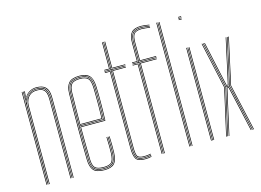

<svg xmlns="http://www.w3.org/2000/svg" viewBox="-105 -1000 1629 1199"><g transform="rotate(-15 709.0 -400.5)"><path d="M231.2 0V-514Q231.2 -535 227.6 -551.2Q224 -567.5 215.2 -578.5Q206.5 -589.5 191.6 -595.2Q176.8 -601 154.2 -601Q126.2 -601 104.6 -585.6Q83 -570.2 74 -542.5H72L75.8 -600H80V-596.2L75.8 -555.5H76.8Q85.5 -577.8 107.4 -591.4Q129.2 -605 154.2 -605Q173.2 -605 187 -601.1Q200.8 -597.2 210.1 -589.8Q219.5 -582.2 225 -571.2Q230.5 -560.2 232.9 -545.9Q235.2 -531.5 235.2 -514V0ZM60 0V-600H64V0ZM76.5 0V-508.8Q76.5 -525.8 84 -544.4Q91.5 -563 108.5 -576Q125.5 -589 154.2 -589Q173.2 -589 185.9 -584.1Q198.5 -579.2 205.8 -569.6Q213 -560 216.1 -546Q219.2 -532 219.2 -514V0H215.2V-514Q215.2 -537 209.9 -552.8Q204.5 -568.5 191.2 -576.8Q178 -585 154.2 -585Q127.5 -585 111.2 -572.9Q95 -560.8 87.8 -543.1Q80.5 -525.5 80.5 -508.8V0ZM68 0V-600H72L70 -527.8H72Q77.8 -556.5 99.4 -576.8Q121 -597 154.2 -597Q198.2 -597 212.8 -574.6Q227.2 -552.2 227.2 -514V0H223.2V-514Q223.2 -552 209 -572.5Q194.8 -593 154.2 -593Q124.8 -593 106.8 -579Q88.8 -565 80.6 -545.4Q72.5 -525.8 72.5 -508.8V0Z M433.5 5Q382 5 363.2 -17.4Q344.5 -39.8 343.5 -85Q342.2 -151 341.6 -205.6Q341 -260.2 341.1 -309.5Q341.2 -358.8 341.9 -408.4Q342.5 -458 343.5 -514Q344.5 -559.5 363.8 -582.2Q383 -605 433.5 -605Q477.5 -605 497.5 -584Q517.5 -563 519.2 -515.8Q520 -498.5 520.4 -475.2Q520.8 -452 520.9 -423.6Q521 -395.2 520.4 -362.1Q519.8 -329 518.5 -292H361.2Q361.2 -249.2 361.5 -216.1Q361.8 -183 362.4 -152Q363 -121 363.5 -85.2Q364.2 -45.8 378.6 -30.4Q393 -15 433.5 -15Q470.2 -15 484 -28.9Q497.8 -42.8 499.5 -85.8Q500.2 -103.2 500.1 -131Q500 -158.8 498.5 -191H502.5Q504 -160 504.1 -131.6Q504.2 -103.2 503.5 -85.8Q501.8 -40.8 486.5 -25.9Q471.2 -11 433.5 -11Q391.2 -11 375.8 -27.4Q360.2 -43.8 359.5 -85.2Q359 -117.8 358.4 -149.5Q357.8 -181.2 357.5 -216.9Q357.2 -252.5 357.2 -296H514.8Q516 -336 516.5 -369.4Q517 -402.8 517 -429.9Q517 -457 516.5 -478.4Q516 -499.8 515.2 -515.8Q513.5 -565.5 492.5 -583.2Q471.5 -601 433.5 -601Q384.8 -601 366.6 -579.5Q348.5 -558 347.5 -514Q346.5 -458.8 345.9 -407.4Q345.2 -356 345.2 -304.9Q345.2 -253.8 345.8 -199.8Q346.2 -145.8 347.5 -85Q348.5 -40 366.8 -19.5Q385 1 433.5 1Q476.2 1 494.8 -17.1Q513.2 -35.2 515.5 -85.2Q516 -96.5 516.1 -113.2Q516.2 -130 515.9 -150.1Q515.5 -170.2 514.5 -191H518.5Q519.8 -162.2 520.1 -133.9Q520.5 -105.5 519.5 -85Q517.2 -34.8 498.2 -14.9Q479.2 5 433.5 5ZM433.5 -3Q386.5 -3 369.5 -22.2Q352.5 -41.5 351.5 -85Q350.5 -144.8 349.9 -198.5Q349.2 -252.2 349.2 -303.4Q349.2 -354.5 349.9 -406.4Q350.5 -458.2 351.5 -514Q352.5 -557.8 370 -577.4Q387.5 -597 433.5 -597Q474.5 -597 492.1 -578.1Q509.8 -559.2 511.5 -512.8Q512 -499.8 512.5 -469.6Q513 -439.5 512.9 -396.1Q512.8 -352.8 510.8 -300H353.2Q353.2 -233.5 353.9 -184Q354.5 -134.5 355.5 -85.2Q356.2 -41.5 373.4 -24.2Q390.5 -7 433.5 -7Q473.8 -7 489.6 -23.2Q505.5 -39.5 507.5 -85.5Q508.2 -102.8 508.1 -130.9Q508 -159 506.5 -191H510.5Q511.8 -165.8 512.1 -136.2Q512.5 -106.8 511.5 -85.5Q509.5 -37.2 492.4 -20.1Q475.2 -3 433.5 -3ZM353.2 -304H507Q508.8 -350.5 509 -392.8Q509.2 -435 508.8 -466.6Q508.2 -498.2 507.5 -512.8Q505.8 -558.2 489 -575.6Q472.2 -593 433.5 -593Q389.8 -593 373 -574.6Q356.2 -556.2 355.5 -513.8Q354.5 -465.5 353.9 -417.1Q353.2 -368.8 353.2 -304ZM357.2 -308Q357.2 -350.5 357.5 -383.1Q357.8 -415.8 358.4 -446.4Q359 -477 359.5 -513.8Q360.2 -555 376.1 -572Q392 -589 433.5 -589Q468.5 -589 485.1 -573.5Q501.8 -558 503.5 -513Q504 -500 504.5 -470.9Q505 -441.8 504.9 -400.1Q504.8 -358.5 503 -308ZM361.2 -312H499.2Q500.8 -357.8 500.9 -398.5Q501 -439.2 500.5 -469.2Q500 -499.2 499.5 -513Q497.8 -555.5 482.6 -570.2Q467.5 -585 433.5 -585Q393.2 -585 378.8 -568.9Q364.2 -552.8 363.5 -513.8Q363 -478.5 362.4 -448.2Q361.8 -418 361.5 -385.9Q361.2 -353.8 361.2 -312Z M695.8 -3Q654.2 -3 643.5 -21.6Q632.8 -40.2 632.8 -85V-588H592.8V-592H632.8V-770H636.8V-592H728.8V-588H636.8V-85Q636.8 -41.5 646.8 -24.2Q656.8 -7 695.8 -7Q705.8 -7 717.2 -8.2Q728.8 -9.5 738.8 -11.8V-7.8Q728.5 -5.2 717 -4.1Q705.5 -3 695.8 -3ZM695.8 5Q650.8 5 637.8 -16Q624.8 -37 624.8 -85V-580H592.8V-584H628.8V-85Q628.8 -39 640.6 -19Q652.5 1 695.8 1Q706.2 1 717.9 -0.2Q729.5 -1.5 738.8 -4V0Q720.8 5 695.8 5ZM695.8 -11Q657.8 -11 649.2 -27.8Q640.8 -44.5 640.8 -85.2V-584H728.8V-580H644.8V-85.2Q644.8 -45.8 652.5 -30.4Q660.2 -15 695.8 -15Q705 -15 716.1 -16.1Q727.2 -17.2 738.8 -19.5V-15.5Q728.8 -13.5 717.2 -12.2Q705.8 -11 695.8 -11ZM592.8 -596V-600H624.8V-770H628.8V-596ZM640.8 -596V-770H644.8V-600H728.8V-596Z M812.8 0V-588H772.8V-592H812.8V-716Q812.8 -762 828.9 -780Q845 -798 885.8 -798Q896.8 -798 913.5 -796.1Q930.2 -794.2 938.8 -792.2V-788.2Q928.8 -790.5 912.4 -792.2Q896 -794 885.8 -794Q846.8 -794 831.8 -777.1Q816.8 -760.2 816.8 -716V-592H928.8V-588H816.8V0ZM804.8 0V-580H772.8V-584H808.8V0ZM820.8 0V-584H928.8V-580H824.8V0ZM772.8 -596V-600H804.8V-716Q804.8 -764 822.8 -785Q840.8 -806 885.8 -806Q896.8 -806 913.8 -804.1Q930.8 -802.2 938.8 -800V-796Q930.2 -798.2 913.8 -800.1Q897.2 -802 885.8 -802Q843.5 -802 826.1 -782.6Q808.8 -763.2 808.8 -716V-596ZM820.8 -596V-716Q820.8 -758.5 834.8 -774.2Q848.8 -790 885.8 -790Q895.2 -790 912 -788.2Q928.8 -786.5 938.8 -784.5V-780.5Q928 -782.5 911.9 -784.2Q895.8 -786 885.8 -786Q850.5 -786 837.6 -771.5Q824.8 -757 824.8 -716V-600H928.8V-596ZM999.8 0V-800H1003.8V0ZM983.8 0V-800H987.8V0ZM991.8 0V-800H995.8V0Z M1123.8 -796V-800H1143.8V-796ZM1123.8 -780V-784H1143.8V-780ZM1123.8 -788V-792H1143.8V-788ZM1139.8 0V-600H1143.8V0ZM1123.8 0V-600H1127.8V0ZM1131.8 0V-600H1135.8V0Z M1229.5 0 1277 -213 1297.2 -301 1279.8 -379.5 1231.5 -600H1235.5L1283 -382.8L1300.8 -303H1321.8L1338.8 -379.5L1387 -600H1391L1342 -376L1325.2 -301L1345.5 -213.2L1393 0H1389L1342 -209.8L1321.8 -299H1300.8L1280.5 -209.8L1233.5 0ZM1237.8 0 1283.8 -206.2 1304 -295H1318.5L1338.8 -206.8L1384.8 0H1380.8L1335.2 -203.8L1315.2 -291H1307.2L1287.2 -203.2L1241.8 0ZM1221.2 0 1289 -301 1223.2 -600H1227.2L1293 -301L1225.2 0ZM1397.2 0 1329.5 -301 1395.2 -600H1399.2L1333.5 -301L1401.2 0ZM1304 -307 1286.5 -385 1239.8 -600H1243.8L1290.2 -387.2L1307.2 -311H1315.2L1332 -386L1378.8 -600H1382.8L1335.5 -382.8L1318.5 -307Z"/></g></svg>

Font: Big Shoulders Inline Display Thin Thin
Style: Regular
Weight: 250
Version: Version 2.002